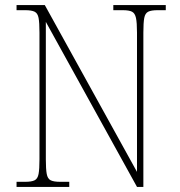

<svg xmlns="http://www.w3.org/2000/svg" viewBox="-20 -734 708 754"><path d="M45 0V-20H79Q104 -20 116 -26Q128 -32 131.5 -51Q135 -70 135 -108V-606Q135 -645 131.5 -663.5Q128 -682 116 -688Q104 -694 79 -694H45V-714H156L518 -59V-606Q518 -645 514 -663.5Q510 -682 498.5 -688Q487 -694 462 -694H425V-714H631V-694H599Q574 -694 562 -688Q550 -682 546.5 -663.5Q543 -645 543 -606V0H518L160 -648V-108Q160 -70 163.5 -51Q167 -32 179 -26Q191 -20 216 -20H252V0Z"/></svg>

Font: Noto Serif Georgian SemiCondensed Thin
Style: Regular
Weight: 100
Width: 4
Designer: Monotype Design Team, Akaki Razmadze
Foundry: Google LLC
Version: Version 2.003; ttfautohint (v1.8.4.7-5d5b)